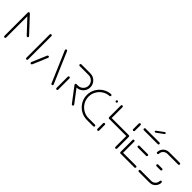

<svg xmlns="http://www.w3.org/2000/svg" viewBox="200 -1748 2811 2811"><g transform="rotate(45 1605.5 -342.5)"><path d="M52.6 -518.5Q59.6 -518.5 65 -513.3Q70.4 -508.1 70.4 -501.1V-17.8Q70.4 -10.7 65.2 -5.4Q60 0 52.6 0Q45.6 0 40.4 -5.2Q35.2 -10.4 35.2 -17.8V-501.1Q35.2 -508.1 40.4 -513.3Q45.6 -518.5 52.6 -518.5ZM297 -258.5Q297 -251.5 292 -246.3Q287 -241.1 279.6 -241.1Q271.1 -241.1 266.7 -246.7L41.1 -487.4Q36.3 -493 36.3 -499.6Q36.3 -507 41.5 -512.2Q46.7 -517.4 53.7 -517.4Q61.1 -517.4 66.7 -511.9L292.2 -270.4Q297 -265.6 297 -258.5ZM506.3 -518.5Q513.3 -518.5 518.7 -513.3Q524.1 -508.1 524.1 -501.1V-17.8Q524.1 -10.7 518.9 -5.4Q513.7 0 506.3 0Q499.3 0 494.1 -5.2Q488.9 -10.4 488.9 -17.8V-501.1Q488.9 -508.1 494.1 -513.3Q499.3 -518.5 506.3 -518.5Z M601.1 0Q593.7 0 588.5 -5.2Q583.3 -10.4 583.3 -17.8Q583.3 -20.7 584.8 -24.4L682.6 -255.9Q684.8 -260.7 689.3 -263.5Q693.7 -266.3 698.9 -266.3Q706.3 -266.3 711.3 -261.1Q716.3 -255.9 716.3 -248.5Q716.3 -244.4 714.8 -241.9L617.4 -10.4Q615.2 -5.6 610.7 -2.8Q606.3 0 601.1 0ZM1049.3 -17.8Q1049.3 -10.4 1044.3 -5.2Q1039.3 0 1031.9 0Q1026.3 0 1022 -2.8Q1017.8 -5.6 1015.6 -10.4L809.3 -492.2Q806.7 -497.4 806.7 -501.1Q806.7 -508.1 811.9 -513.3Q817 -518.5 824.4 -518.5Q830 -518.5 834.3 -515.7Q838.5 -513 840.7 -508.5L1047 -26.3Q1049.3 -21.9 1049.3 -17.8Z M1130.7 0Q1123.7 0 1118.5 -5.2Q1113.3 -10.4 1113.3 -17.8V-250Q1113.3 -257.4 1118.5 -262.4Q1123.7 -267.4 1130.7 -267.4Q1138.1 -267.4 1143.3 -262.2Q1148.5 -257 1148.5 -250V-17.8Q1148.5 -10.7 1143.3 -5.4Q1138.1 0 1130.7 0ZM1471.9 -17.8Q1471.9 -10.4 1466.9 -5.2Q1461.9 0 1454.4 0Q1450.4 0 1446.7 -1.9Q1443 -3.7 1440.7 -6.7L1267.8 -234.8Q1264.1 -239.6 1264.1 -245.6Q1264.1 -253 1269.3 -258Q1274.4 -263 1281.9 -263Q1290.7 -263 1295.9 -255.9L1468.5 -28.5Q1471.9 -24.1 1471.9 -17.8ZM1264.1 -245.9Q1264.1 -253.3 1269.3 -258.3Q1274.4 -263.3 1281.9 -263.3H1313Q1342.6 -263.3 1367.8 -278.1Q1393 -293 1407.8 -318.3Q1422.6 -343.7 1422.6 -373.7Q1422.6 -403.3 1407.8 -428.5Q1393 -453.7 1367.8 -468.5Q1342.6 -483.3 1313 -483.3H1126.7Q1119.3 -483.3 1114.3 -488.5Q1109.3 -493.7 1109.3 -501.1Q1109.3 -508.5 1114.4 -513.5Q1119.6 -518.5 1126.7 -518.5H1313Q1352.2 -518.5 1385.6 -499.1Q1418.9 -479.6 1438.3 -446.3Q1457.8 -413 1457.8 -373.7Q1457.8 -334.1 1438.3 -300.7Q1418.9 -267.4 1385.6 -247.8Q1352.2 -228.1 1313 -228.1H1281.9Q1274.4 -228.1 1269.3 -233.3Q1264.1 -238.5 1264.1 -245.9Z M1499.6 -259.3Q1499.6 -326.7 1531.9 -384.4Q1564.1 -442.2 1619.6 -478Q1675.2 -513.7 1741.9 -518.1Q1749.6 -518.5 1755.2 -513.3Q1760.7 -508.1 1760.7 -500.4Q1760.7 -493.3 1756.1 -488.5Q1751.5 -483.7 1744.4 -483Q1686.7 -479.3 1638.7 -448.3Q1590.7 -417.4 1562.8 -367.6Q1534.8 -317.8 1534.8 -259.3Q1534.8 -198.5 1565 -147Q1595.2 -95.6 1646.7 -65.4Q1698.1 -35.2 1758.9 -35.2H1890Q1897.4 -35.2 1902.6 -30.2Q1907.8 -25.2 1907.8 -17.8Q1907.8 -10.4 1902.6 -5.2Q1897.4 0 1890 0H1758.9Q1688.5 0 1629.1 -35Q1569.6 -70 1534.6 -129.4Q1499.6 -188.9 1499.6 -259.3ZM1860 -501.1Q1860 -508.5 1865.2 -513.5Q1870.4 -518.5 1877.8 -518.5Q1885.2 -518.5 1890.2 -513.5Q1895.2 -508.5 1895.2 -501.1Q1895.2 -493.7 1890.2 -488.5Q1885.2 -483.3 1877.8 -483.3Q1870.4 -483.3 1865.2 -488.5Q1860 -493.7 1860 -501.1Z M1978.1 0Q1971.1 0 1965.9 -5.2Q1960.7 -10.4 1960.7 -17.8V-134.1Q1960.7 -141.5 1965.9 -146.7Q1971.1 -151.9 1978.1 -151.9Q1985.6 -151.9 1990.7 -146.7Q1995.9 -141.5 1995.9 -134.1V-17.8Q1995.9 -10.7 1990.7 -5.4Q1985.6 0 1978.1 0ZM1978.1 -518.5Q1985.2 -518.5 1990.6 -513.3Q1995.9 -508.1 1995.9 -501.1V-259.3Q1995.9 -252.2 1990.7 -247Q1985.6 -241.9 1978.1 -241.9Q1971.1 -241.9 1965.9 -247Q1960.7 -252.2 1960.7 -259.3V-501.1Q1960.7 -508.1 1965.9 -513.3Q1971.1 -518.5 1978.1 -518.5ZM2350.7 -241.9H1978.1V-277H2350.7ZM2350.7 -277Q2358.1 -277 2363.3 -271.9Q2368.5 -266.7 2368.5 -259.3V-17.8Q2368.5 -10.7 2363.3 -5.4Q2358.1 0 2350.7 0Q2343.7 0 2338.5 -5.2Q2333.3 -10.4 2333.3 -17.8V-259.3Q2333.3 -266.7 2338.5 -271.9Q2343.7 -277 2350.7 -277ZM2350.7 -366.7Q2343.7 -366.7 2338.5 -371.9Q2333.3 -377 2333.3 -384.4V-501.1Q2333.3 -508.1 2338.5 -513.3Q2343.7 -518.5 2350.7 -518.5Q2357.8 -518.5 2363.1 -513.3Q2368.5 -508.1 2368.5 -501.1V-384.4Q2368.5 -377.4 2363.3 -372Q2358.1 -366.7 2350.7 -366.7Z M2438.5 -18.1V-265.6Q2438.5 -273 2443.7 -278Q2448.9 -283 2455.9 -283Q2463.3 -283 2468.5 -277.8Q2473.7 -272.6 2473.7 -265.6V-18.1ZM2760.7 -17.8Q2760.7 -10.4 2755.6 -5.2Q2750.4 0 2743.3 0H2455.9Q2448.5 0 2443.5 -5.2Q2438.5 -10.4 2438.5 -17.8Q2438.5 -25.2 2443.7 -30.2Q2448.9 -35.2 2455.9 -35.2H2743.3Q2750.4 -35.2 2755.6 -30Q2760.7 -24.8 2760.7 -17.8ZM2555.6 -259.3Q2555.6 -266.7 2560.7 -271.9Q2565.9 -277 2573 -277H2743.3Q2750.4 -277 2755.6 -271.7Q2760.7 -266.3 2760.7 -259.3Q2760.7 -252.2 2755.6 -247Q2750.4 -241.9 2743.3 -241.9H2573Q2565.9 -241.9 2560.7 -247Q2555.6 -252.2 2555.6 -259.3ZM2438.5 -501.1Q2438.5 -508.5 2443.7 -513.5Q2448.9 -518.5 2455.9 -518.5H2743.3Q2750.4 -518.5 2755.6 -513.3Q2760.7 -508.1 2760.7 -501.1Q2760.7 -493.7 2755.6 -488.5Q2750.4 -483.3 2743.3 -483.3H2455.9Q2448.5 -483.3 2443.5 -488.5Q2438.5 -493.7 2438.5 -501.1ZM2593.3 -577Q2587 -577 2582.8 -581.5Q2578.5 -585.9 2578.5 -591.9Q2578.5 -598.9 2584.8 -603.3L2691.9 -681.9Q2695.9 -684.8 2700.4 -684.8Q2706.7 -684.8 2710.9 -680.6Q2715.2 -676.3 2715.2 -670Q2715.2 -662.6 2709.3 -658.5L2601.9 -580Q2598.1 -577 2593.3 -577Z M3163.3 -140.7Q3170.7 -140.7 3175.7 -135.7Q3180.7 -130.7 3180.7 -123.3Q3180.7 -90 3164.3 -61.7Q3147.8 -33.3 3119.4 -16.7Q3091.1 0 3057.8 0H2835.2Q2827.8 0 2822.6 -5.2Q2817.4 -10.4 2817.4 -17.8Q2817.4 -24.8 2822.6 -30Q2827.8 -35.2 2835.2 -35.2H3057.8Q3081.5 -35.2 3101.7 -47Q3121.9 -58.9 3133.7 -79.1Q3145.6 -99.3 3145.6 -123.3Q3145.6 -130.7 3150.7 -135.7Q3155.9 -140.7 3163.3 -140.7ZM3057.8 -259.3Q3057.8 -252.2 3052.8 -247Q3047.8 -241.9 3040.4 -241.9H2960Q2952.6 -241.9 2947.4 -247Q2942.2 -252.2 2942.2 -259.3Q2942.2 -266.7 2947.6 -271.9Q2953 -277 2960 -277H3040.4Q3047.4 -277 3052.6 -271.9Q3057.8 -266.7 3057.8 -259.3ZM2836.7 -377.8Q2829.6 -377.8 2824.4 -383Q2819.3 -388.1 2819.3 -395.2Q2819.3 -428.5 2835.7 -456.9Q2852.2 -485.2 2880.6 -501.9Q2908.9 -518.5 2942.2 -518.5H3164.8Q3172.2 -518.5 3177.4 -513.3Q3182.6 -508.1 3182.6 -501.1Q3182.6 -493.7 3177.4 -488.5Q3172.2 -483.3 3164.8 -483.3H2942.2Q2918.5 -483.3 2898.3 -471.5Q2878.1 -459.6 2866.3 -439.4Q2854.4 -419.3 2854.4 -395.2Q2854.4 -388.1 2849.3 -383Q2844.1 -377.8 2836.7 -377.8Z"/></g></svg>

Font: 26F Galaxy Hebrew Light
Style: Regular
Weight: 300
Designer: C₂₉H₂₅N₃O₅
Version: Version 1.000